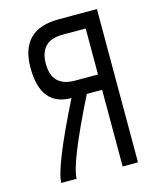

<svg xmlns="http://www.w3.org/2000/svg" viewBox="-116 -863 779 945"><g transform="rotate(-15 273.5 -390.5)"><path d="M78.1 0Q78.1 -78.1 234.4 -390.6Q78.1 -390.6 78.1 -585.9Q78.1 -781.2 273.4 -781.2H468.8V0H390.6V-390.6H312.5Q156.2 -78.1 156.2 0ZM156.2 -585.9Q156.2 -468.8 273.4 -468.8H390.6V-703.1H273.4Q156.2 -703.1 156.2 -585.9Z"/></g></svg>

Font: Luculent
Style: Regular
Weight: 400
Monospace: yes
Designer: Andrew Kensler
Version: Version 1.0.0-845fa02f9341